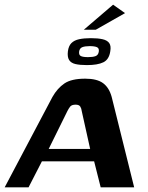

<svg xmlns="http://www.w3.org/2000/svg" viewBox="-43 -800 633 820"><path d="M-23 0 181 -386Q202 -423 232 -443.5Q262 -464 321 -464Q371 -464 397 -445Q423 -426 434 -386L530 0H387L359 -111H136L79 0ZM165 -164H342L306 -326Q305 -336 300 -344.5Q295 -353 280 -353Q263 -353 256.5 -344.5Q250 -336 245 -326ZM328 -522Q298 -522 279 -526.5Q260 -531 252 -544Q244 -557 247 -581Q250 -604 262 -616Q274 -628 295 -632.5Q316 -637 345 -637Q375 -637 395 -632.5Q415 -628 423.5 -616Q432 -604 428 -581Q423 -546 398.5 -534Q374 -522 328 -522ZM333 -556Q354 -556 365.5 -560.5Q377 -565 379 -580Q381 -594 371 -598.5Q361 -603 340 -603Q320 -603 308.5 -598.5Q297 -594 295 -580Q293 -565 302.5 -560.5Q312 -556 333 -556ZM315 -673 440 -780 491 -744 366 -673Z"/></svg>

Font: Genos Thin SemiBold
Style: Italic
Weight: 600
Italic angle: -8°
Version: Version 1.010